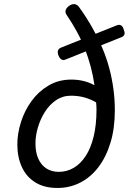

<svg xmlns="http://www.w3.org/2000/svg" viewBox="-20 -914 643 953"><path d="M265 19Q200 19 155.5 -8.5Q111 -36 88.5 -85Q66 -134 66 -197Q66 -251 84 -308Q102 -365 136.5 -412.5Q171 -460 221 -489.5Q271 -519 334 -519Q366 -519 394.5 -512Q423 -505 449 -491Q442 -539 430 -584Q418 -629 401 -672.5Q384 -716 361 -758Q338 -800 310 -841Q302 -854 306.5 -865.5Q311 -877 326 -887Q357 -905 376 -874Q411 -825 439 -775Q467 -725 488 -675.5Q509 -626 522.5 -575Q536 -524 543 -472Q550 -420 550 -366Q550 -277 528.5 -206Q507 -135 468.5 -84.5Q430 -34 378 -7.5Q326 19 265 19ZM272 -61Q312 -61 346 -81Q380 -101 405.5 -140Q431 -179 445 -237Q459 -295 459 -370Q459 -379 458.5 -388Q458 -397 457 -406Q429 -422 398.5 -430.5Q368 -439 332 -439Q291 -439 258 -416.5Q225 -394 202.5 -358Q180 -322 168 -281Q156 -240 156 -202Q156 -158 170 -126.5Q184 -95 210 -78Q236 -61 272 -61ZM304 -618Q294 -613 284 -619.5Q274 -626 268 -645Q265 -658 269 -666Q273 -674 284 -678L559 -788Q586 -799 595 -765Q601 -750 597 -741.5Q593 -733 582 -729Z"/></svg>

Font: Playwrite AT
Style: Italic
Weight: 400
Italic angle: -13.0072°
Designer: Veronika Burian, José Scaglione
Foundry: TypeTogether
Version: Version 1.002